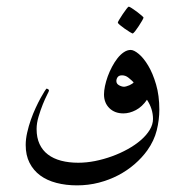

<svg xmlns="http://www.w3.org/2000/svg" viewBox="-20 -475 537 576"><path d="M458 -146Q458 -115.2 450.2 -84Q442.4 -52.7 421.9 -23.9Q406.2 -2 384 17.3Q361.8 36.6 334.7 50.8Q307.6 64.9 276.4 73Q245.1 81.1 210.9 81.1Q177.7 81.1 149.4 73.7Q121.1 66.4 100.6 51.3Q80.1 36.1 68.6 13.4Q57.1 -9.3 57.1 -40Q57.1 -57.6 61.5 -77.1Q65.9 -96.7 72.5 -115.5Q79.1 -134.3 86.9 -151.1Q94.7 -168 101.8 -180.9Q108.9 -193.8 113.8 -201.4Q118.7 -209 119.1 -209Q122.1 -209 124.5 -207.3Q127 -205.6 127 -203.1Q127 -201.7 121.1 -190.2Q115.2 -178.7 108.4 -161.9Q101.6 -145 95.7 -125.2Q89.8 -105.5 89.8 -87.9Q89.8 -62 98.6 -43Q107.4 -23.9 123.8 -11.5Q140.1 1 163.3 7.1Q186.5 13.2 214.8 13.2Q239.3 13.2 265.1 8.1Q291 2.9 315.9 -6.1Q340.8 -15.1 363.3 -27.6Q385.7 -40 402.6 -54.7Q419.4 -69.3 429.2 -85.4Q439 -101.6 439 -118.2Q439 -148.4 420.9 -175.8Q406.7 -154.8 387.7 -144.8Q368.7 -134.8 350.1 -134.8Q324.2 -134.8 308.1 -150.6Q292 -166.5 292 -191.9Q292 -202.6 294.9 -216.8Q297.9 -231 303.2 -245.8Q308.6 -260.7 316.2 -274.9Q323.7 -289.1 332.5 -300.3Q341.3 -311.5 351.6 -318.4Q361.8 -325.2 372.1 -325.2Q381.8 -325.2 396.5 -313Q411.1 -300.8 424.8 -277.8Q438.5 -254.9 448.2 -221.7Q458 -188.5 458 -146ZM380.9 -228Q373.5 -235.4 365 -242.2Q356.4 -249 346.2 -249Q336.9 -249 333 -243.7Q329.1 -238.3 329.1 -231.9Q329.1 -223.6 337.2 -219.2Q345.2 -214.8 352.1 -214.8Q355 -214.8 359.4 -216.1Q363.8 -217.3 368.2 -219.2Q372.6 -221.2 376.2 -223.6Q379.9 -226.1 380.9 -228ZM410.6 -422.4Q410.6 -420.4 406.2 -412.8Q401.9 -405.3 396.2 -396.7Q390.6 -388.2 385.3 -381.3Q379.9 -374.5 377.4 -374.5Q376.5 -374.5 369.4 -378.9Q362.3 -383.3 354.2 -388.9Q346.2 -394.5 339.8 -399.9Q333.5 -405.3 333.5 -407.2Q333.5 -409.2 338.1 -416.7Q342.8 -424.3 348.4 -432.9Q354 -441.4 359.4 -448.2Q364.7 -455.1 366.2 -455.1Q368.2 -455.1 375.5 -450.4Q382.8 -445.8 390.6 -439.9Q398.4 -434.1 404.5 -428.7Q410.6 -423.3 410.6 -422.4Z"/></svg>

Font: Scheherazade Urdu
Style: Regular
Weight: 400
Designer: SIL International
Foundry: SIL International
Version: Version 1.005 (build 117/117)